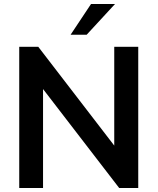

<svg xmlns="http://www.w3.org/2000/svg" viewBox="-20 -948 795 968"><path d="M677 -712V0H581L197 -499V0H77V-712H173L556 -214V-712ZM336 -773 439 -928H560L417 -773Z"/></svg>

Font: Muli
Style: Bold
Weight: 700
Designer: Vernon Adams
Foundry: Vernon Adams
Version: Version 2.001